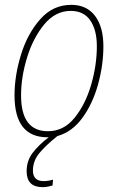

<svg xmlns="http://www.w3.org/2000/svg" viewBox="-20 -557 485 793"><path d="M156 216Q169 216 179.5 213.5Q190 211 197 209L199 185Q179 191 160 191Q116 191 116 147Q116 106 145 72.5Q174 39 217 5Q278 -12 320.5 -70.5Q363 -129 385 -208.5Q407 -288 407 -366Q407 -446 372.5 -491.5Q338 -537 274 -537Q199 -537 146.5 -478Q94 -419 67 -332Q40 -245 40 -163Q40 10 176 10H181Q138 43 114 75.5Q90 108 90 150Q90 216 156 216ZM67 -163Q67 -239 92 -320Q117 -401 163 -456.5Q209 -512 272 -512Q326 -512 353 -472.5Q380 -433 380 -366Q380 -288 356.5 -207Q333 -126 288 -70.5Q243 -15 178 -15Q67 -15 67 -163Z"/></svg>

Font: Noto Sans Display SemiCondensed Thin
Style: Italic
Weight: 250
Width: 4
Designer: Monotype Design team
Foundry: Monotype Imaging Inc.
Version: 1.000